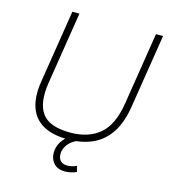

<svg xmlns="http://www.w3.org/2000/svg" viewBox="-128 -808 978 1100"><g transform="rotate(15 361.0 -257.5)"><path d="M328 8Q238 8 181.5 -23.5Q125 -55 103 -117Q81 -179 95 -270L164 -705H206L138 -276Q119 -154 163 -93.5Q207 -33 331 -33Q438 -33 504.5 -88.5Q571 -144 592 -276L660 -705H702L633 -270Q618 -172 577.5 -110.5Q537 -49 474 -20.5Q411 8 328 8ZM359 190Q316 190 293 165.5Q270 141 270 103Q270 59 298.5 23.5Q327 -12 371 -31L389 0Q349 16 329 43Q309 70 309 99Q309 124 322.5 139Q336 154 364 154Q376 154 389.5 151Q403 148 418 141L427 175Q417 180 398 185Q379 190 359 190Z"/></g></svg>

Font: Mulish ExtraLight
Style: Italic
Weight: 200
Italic angle: -9°
Designer: Vernon Adams
Foundry: Vernon Adams
Version: Version 3.603